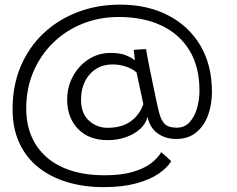

<svg xmlns="http://www.w3.org/2000/svg" viewBox="-20 -768 1000 809"><path d="M417 20.5Q333.5 20.5 263.5 -0.5Q193.5 -21.5 141.8 -62.8Q90 -104 61.5 -165.5Q33 -227 33 -308.5Q33 -407 67 -487.8Q101 -568.5 162.5 -626.8Q224 -685 306.8 -716.8Q389.5 -748.5 486 -748.5Q600 -748.5 687.2 -704Q774.5 -659.5 823.8 -577Q873 -494.5 873 -380.5Q873 -328 856.8 -283Q840.5 -238 807 -210.2Q773.5 -182.5 722.5 -182.5Q677 -182.5 644.2 -206Q611.5 -229.5 601.5 -276Q594.5 -246 569.8 -224Q545 -202 509.8 -189.8Q474.5 -177.5 433.5 -177.5Q354.5 -177.5 308.8 -224.8Q263 -272 263 -348Q263 -401.5 287.2 -446.2Q311.5 -491 353 -518Q394.5 -545 446 -545Q486.5 -545 511 -534.8Q535.5 -524.5 548.5 -513.5Q547.5 -524 546 -536.5Q544.5 -549 543.5 -557.5Q550 -558.5 560.2 -559.2Q570.5 -560 580.5 -560.5Q590.5 -561 595.5 -561Q601.5 -524.5 610.2 -482Q619 -439.5 627 -400Q635 -360.5 641.2 -332.5Q647.5 -304.5 649.5 -297Q658 -262 673.8 -246Q689.5 -230 724.5 -230Q759 -230 780 -254.2Q801 -278.5 810.8 -314.2Q820.5 -350 820.5 -386Q820.5 -486.5 778.2 -555.8Q736 -625 659.5 -660.8Q583 -696.5 480.5 -696.5Q399 -696.5 328.2 -668.2Q257.5 -640 204.2 -588.2Q151 -536.5 120.8 -466Q90.5 -395.5 90.5 -311Q90.5 -246.5 112.2 -194.8Q134 -143 176 -106Q218 -69 279.5 -49.2Q341 -29.5 420.5 -29.5Q490 -29.5 537.8 -43.2Q585.5 -57 615 -79Q644.5 -101 659.5 -127L701.5 -89Q685 -61 647.8 -35.8Q610.5 -10.5 552.8 5Q495 20.5 417 20.5ZM433 -229.5Q493.5 -229.5 531 -257Q568.5 -284.5 584 -329L555.5 -462.5Q538 -478.5 510.5 -487.5Q483 -496.5 454.5 -496.5Q395 -496.5 358.2 -455Q321.5 -413.5 321.5 -347.5Q321.5 -290 354.8 -259.8Q388 -229.5 433 -229.5Z"/></svg>

Font: Grandstander Thin ExtraLight
Style: Regular
Weight: 250
Version: Version 1.200